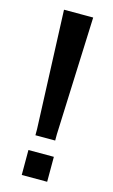

<svg xmlns="http://www.w3.org/2000/svg" viewBox="-111 -744 464 788"><g transform="rotate(15 121.0 -350.0)"><path d="M79 -198 59 -700H183L163 -198V-172H79ZM67 -106H175V0H67Z"/></g></svg>

Font: Cabin
Style: Regular
Weight: 400
Designer: Pablo Impallari
Foundry: Pablo Impallari. http://www.impallari.com Igino Marini. http://www.ikern.com
Version: Version 2.001